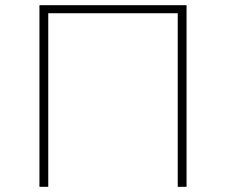

<svg xmlns="http://www.w3.org/2000/svg" viewBox="-20 -720 871 740"><path d="M699 -700V0H665V-669H166V0H132V-700Z"/></svg>

Font: Montserrat Alternates ExLight
Style: Regular
Weight: 275
Designer: Julieta Ulanovsky
Foundry: Julieta Ulanovsky
Version: Version 7.200